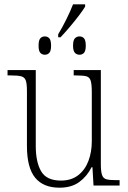

<svg xmlns="http://www.w3.org/2000/svg" viewBox="-20 -861 595 891"><path d="M250 -702Q269 -733 288 -771.5Q307 -810 319 -841H375V-830Q364 -812 344.5 -786.5Q325 -761 302.5 -734.5Q280 -708 261 -688H250ZM188 -607Q175 -607 167 -616Q159 -625 159 -649Q159 -674 167 -683Q175 -692 188 -692Q201 -692 209 -683Q217 -674 217 -649Q217 -625 209 -616Q201 -607 188 -607ZM349 -607Q336 -607 327.5 -616Q319 -625 319 -649Q319 -674 327.5 -683Q336 -692 349 -692Q362 -692 370 -683Q378 -674 378 -649Q378 -625 370 -616Q362 -607 349 -607ZM256 10Q181 10 143 -36.5Q105 -83 105 -184V-439Q105 -473 99.5 -488Q94 -503 78 -507Q62 -511 30 -511H15V-536H146V-183Q146 -109 171 -66Q196 -23 263 -23Q311 -23 343 -48Q375 -73 390.5 -114.5Q406 -156 406 -205V-433Q406 -469 401 -486Q396 -503 380.5 -507Q365 -511 332 -511H322V-536H448V-99Q448 -65 453.5 -49Q459 -33 474 -29Q489 -25 518 -25H535V0H414L409 -85H405Q384 -43 348 -16.5Q312 10 256 10Z"/></svg>

Font: Noto Serif SemiCondensed ExtraLight
Style: Regular
Weight: 200
Width: 4
Designer: Monotype Design Team
Foundry: Monotype Imaging Inc.
Version: Version 2.014